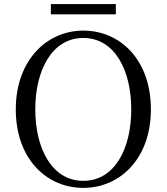

<svg xmlns="http://www.w3.org/2000/svg" viewBox="-20 -893 807 929"><path d="M226.1 -823.8H540.5V-873.3H226.1ZM383 16.1C560.9 16.1 710.1 -125.8 710.1 -363.7C710.1 -604.6 560.7 -744.9 383 -744.9C206.1 -744.9 56.4 -601.2 56.4 -363.7C56.4 -123.3 206.1 16.1 383 16.1ZM383 -18C231 -18 150.7 -175.1 150.7 -363.7C150.7 -551.9 231 -709.3 383 -709.3C535.8 -709.3 615.1 -551.9 615.1 -363.7C615.1 -175.1 535.8 -18 383 -18Z"/></svg>

Font: Source Han Serif TW VF
Style: Regular
Weight: 250
Designer: Ryoko NISHIZUKA 西塚涼子 (kana & ideographs); Frank Grießhammer (Latin, Greek & Cyrillic); Wenlong ZHANG 张文龙 (bopomofo); San
Foundry: Adobe
Version: Version 2.002;hotconv 1.1.0;makeotfexe 2.6.0